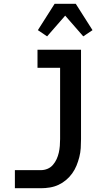

<svg xmlns="http://www.w3.org/2000/svg" viewBox="-20 -999 540 1019"><path d="M59 0V-96H197Q215 -96 232 -103Q249 -110 261 -124Q273 -138 280.5 -154.5Q288 -171 292 -188.5Q296 -206 297.5 -224.5Q299 -243 299 -261V-639H179V-735H410V-261Q410 -237 408.5 -213Q407 -189 401 -165.5Q395 -142 386 -120Q377 -98 363 -78.5Q349 -59 330.5 -43.5Q312 -28 290.5 -18Q269 -8 245 -4Q221 0 197 0ZM230 -806 181 -839 270 -979H382L471 -839L422 -806L326 -916Z"/></svg>

Font: Iosevka Algr
Style: Bold
Weight: 700
Monospace: yes
Designer: Belleve Invis
Foundry: Belleve Invis
Version: Version 26.0.2; ttfautohint (v1.8.3)